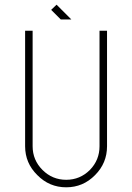

<svg xmlns="http://www.w3.org/2000/svg" viewBox="-20 -798 562 818"><path d="M436 -667V-175Q436 -103 385 -52Q334 0 262 0Q190 0 139 -52Q87 -103 87 -175V-667H119V-175Q119 -116 161 -74Q203 -32 262 -32Q321 -32 363 -74Q404 -116 404 -175V-667ZM284 -715H239L198 -756L221 -778Z"/></svg>

Font: Zector
Style: Regular
Weight: 400
Designer: GGBot
Version: 0.72